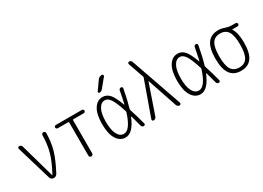

<svg xmlns="http://www.w3.org/2000/svg" viewBox="-18 -1481 3035 2217"><g transform="rotate(-30 1500.0 -372.5)"><path d="M205.1 -34.2 68.4 -494.1Q65.4 -503.9 71.3 -511.7Q77.1 -519.5 86.9 -519.5Q98.6 -519.5 108.4 -512.2Q118.2 -504.9 121.1 -494.1L250 -38.1Q250 -37.1 251 -37.1Q252.9 -37.1 252.9 -38.1Q326.2 -173.8 354 -271.5Q381.8 -369.1 383.8 -495.1Q383.8 -504.9 391.6 -512.2Q399.4 -519.5 409.7 -519.5Q419.9 -519.5 427.2 -512.7Q434.6 -505.9 434.6 -495.1Q432.6 -371.1 404.3 -272.9Q376 -174.8 300.8 -31.2Q285.2 0 250 0Q234.4 0 221.7 -9.8Q209 -19.5 205.1 -34.2Z M576.2 -475.6Q567.4 -475.6 560.5 -482.4Q553.7 -489.3 553.7 -498Q553.7 -506.8 560.5 -513.2Q567.4 -519.5 576.2 -519.5H923.8Q932.6 -519.5 939.5 -513.2Q946.3 -506.8 946.3 -498Q946.3 -489.3 939.5 -482.4Q932.6 -475.6 923.8 -475.6H784.2Q776.4 -475.6 776.4 -466.8V-25.4Q776.4 -15.6 768.6 -7.8Q760.7 0 750 0Q740.2 0 732.4 -6.8Q724.6 -13.7 724.6 -25.4V-466.8Q724.6 -475.6 715.8 -475.6Z M1267.6 -724.6Q1289.1 -754.9 1325.2 -754.9Q1335.9 -754.9 1340.3 -745.1Q1344.7 -735.4 1337.9 -726.6L1242.2 -610.4Q1227.5 -590.8 1200.2 -589.8Q1192.4 -589.8 1187.5 -597.7Q1182.6 -605.5 1188.5 -612.3ZM1208 -484.4Q1156.2 -484.4 1125.5 -426.8Q1094.7 -369.1 1094.7 -260.3Q1094.7 -151.4 1125.5 -94.2Q1156.2 -37.1 1208 -37.1Q1292 -37.1 1355.5 -238.3Q1358.4 -246.1 1355.5 -253.9Q1311.5 -391.6 1278.8 -438Q1246.1 -484.4 1208 -484.4ZM1204.1 9.8Q1132.8 9.8 1088.4 -58.6Q1043.9 -127 1043.9 -259.8Q1043.9 -391.6 1087.9 -460.9Q1131.8 -530.3 1204.1 -530.3Q1254.9 -530.3 1293.5 -490.2Q1332 -450.2 1376 -330.1Q1378.9 -324.2 1380.9 -330.1Q1396.5 -395.5 1415 -495.1Q1417 -505.9 1424.8 -512.7Q1432.6 -519.5 1442.9 -519.5Q1453.1 -519.5 1459 -512.2Q1464.8 -504.9 1462.9 -495.1Q1434.6 -346.7 1407.2 -254.9Q1404.3 -246.1 1407.2 -238.3Q1439.5 -139.6 1469.7 -24.4Q1471.7 -15.6 1466.3 -7.8Q1460.9 0 1451.2 0Q1426.8 0 1419.9 -25.4Q1391.6 -131.8 1381.8 -166Q1380.9 -168 1378.9 -168.5Q1377 -168.9 1376 -167Q1303.7 9.8 1204.1 9.8Z M1582 0Q1572.3 0 1566.4 -7.8Q1560.5 -15.6 1564.5 -26.4L1728.5 -485.4Q1731.4 -493.2 1728.5 -501L1657.2 -705.1Q1654.3 -713.9 1659.2 -722.2Q1664.1 -730.5 1673.8 -730.5Q1701.2 -730.5 1709 -705.1L1946.3 -26.4Q1949.2 -16.6 1943.8 -8.3Q1938.5 0 1927.7 0Q1916 0 1906.2 -7.3Q1896.5 -14.6 1891.6 -26.4L1757.8 -422.9Q1757.8 -423.8 1756.8 -423.8Q1755.9 -423.8 1755.9 -422.9L1619.1 -26.4Q1615.2 -15.6 1604.5 -7.8Q1593.8 0 1582 0Z M2208 -484.4Q2156.2 -484.4 2125.5 -426.8Q2094.7 -369.1 2094.7 -260.3Q2094.7 -151.4 2125.5 -94.2Q2156.2 -37.1 2208 -37.1Q2292 -37.1 2355.5 -238.3Q2358.4 -246.1 2355.5 -253.9Q2311.5 -391.6 2278.8 -438Q2246.1 -484.4 2208 -484.4ZM2204.1 9.8Q2132.8 9.8 2088.4 -58.6Q2043.9 -127 2043.9 -259.8Q2043.9 -391.6 2087.9 -460.9Q2131.8 -530.3 2204.1 -530.3Q2254.9 -530.3 2293.5 -490.2Q2332 -450.2 2376 -330.1Q2378.9 -324.2 2380.9 -330.1Q2396.5 -395.5 2415 -495.1Q2417 -505.9 2424.8 -512.7Q2432.6 -519.5 2442.9 -519.5Q2453.1 -519.5 2459 -512.2Q2464.8 -504.9 2462.9 -495.1Q2435.5 -348.6 2407.2 -255.9Q2404.3 -247.1 2407.2 -238.3Q2439.5 -139.6 2469.7 -24.4Q2471.7 -15.6 2466.3 -7.8Q2460.9 0 2451.2 0Q2426.8 0 2419.9 -25.4Q2391.6 -131.8 2381.8 -166Q2380.9 -168 2378.9 -168.5Q2377 -168.9 2376 -167Q2303.7 9.8 2204.1 9.8Z M2850.6 -433.1Q2817.4 -486.3 2745.1 -486.3Q2672.9 -486.3 2639.6 -433.1Q2606.4 -379.9 2606.4 -259.8Q2606.4 -139.6 2639.6 -86.9Q2672.9 -34.2 2745.1 -34.2Q2817.4 -34.2 2850.6 -86.9Q2883.8 -139.6 2883.8 -259.8Q2883.8 -379.9 2850.6 -433.1ZM2745.1 -530.3Q2785.2 -530.3 2828.1 -515.1Q2871.1 -500 2909.2 -500H2961.9Q2970.7 -500 2977.5 -493.7Q2984.4 -487.3 2984.4 -478Q2984.4 -468.8 2977.5 -462.4Q2970.7 -456.1 2961.9 -456.1H2891.6Q2890.6 -456.1 2890.6 -455.1Q2890.6 -454.1 2891.1 -454.1Q2891.6 -454.1 2891.6 -453.1Q2934.6 -388.7 2934.6 -259.8Q2934.6 -121.1 2887.7 -55.7Q2840.8 9.8 2745.1 9.8Q2649.4 9.8 2602.1 -55.7Q2554.7 -121.1 2554.7 -260.3Q2554.7 -399.4 2602.1 -464.8Q2649.4 -530.3 2745.1 -530.3Z"/></g></svg>

Font: Rounded Mgen+ 1m light
Style: Regular
Weight: 200
Designer: [Source Han Sans]
Ryoko NISHIZUKA  (kana & ideographs); Paul D. Hunt (Latin, Greek & Cyrillic); Wenlong ZHANG  (bopomofo
Version: Version 1.059.20150602